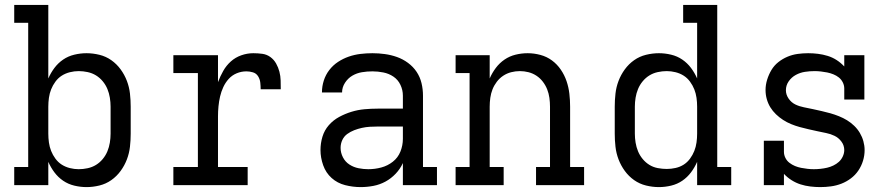

<svg xmlns="http://www.w3.org/2000/svg" viewBox="-20 -755 3640 783"><path d="M333 8Q308 8 283 2Q258 -4 237.5 -18Q217 -32 202 -52Q187 -72 177 -95V0H38V-74H95V-662H38V-735H177V-435Q187 -458 202 -478Q217 -498 237.5 -512Q258 -526 283 -532Q308 -538 333 -538Q359 -538 385.5 -531.5Q412 -525 434 -509.5Q456 -494 472 -472Q488 -450 497.5 -425Q507 -400 510 -373.5Q513 -347 513 -320V-210Q513 -183 510 -156.5Q507 -130 497.5 -105Q488 -80 472 -58Q456 -36 434 -20.5Q412 -5 385.5 1.5Q359 8 333 8ZM301 -65Q319 -65 337.5 -69Q356 -73 371.5 -82.5Q387 -92 399 -106.5Q411 -121 418 -138Q425 -155 428 -173.5Q431 -192 431 -210V-320Q431 -338 428 -356.5Q425 -375 418 -392Q411 -409 399 -423.5Q387 -438 371.5 -447.5Q356 -457 337.5 -461Q319 -465 301 -465Q283 -465 265 -460.5Q247 -456 232 -446.5Q217 -437 206 -422Q195 -407 188.5 -390.5Q182 -374 179.5 -356Q177 -338 177 -320V-210Q177 -192 179.5 -174Q182 -156 188.5 -139.5Q195 -123 206 -108Q217 -93 232 -83.5Q247 -74 265 -69.5Q283 -65 301 -65Z M687 0V-74H787V-457H687V-530H869V-420Q878 -444 890.5 -466Q903 -488 921.5 -504.5Q940 -521 964 -529.5Q988 -538 1013 -538Q1032 -538 1050 -535.5Q1068 -533 1082.5 -522.5Q1097 -512 1106 -496Q1115 -480 1119.5 -462.5Q1124 -445 1124.5 -427Q1125 -409 1125 -391H1043Q1043 -404 1041.5 -418Q1040 -432 1032.5 -444Q1025 -456 1011.5 -460Q998 -464 985 -464Q964 -464 945 -456Q926 -448 912.5 -433Q899 -418 890.5 -399.5Q882 -381 877.5 -361.5Q873 -342 871 -321.5Q869 -301 869 -281V-74H990V0Z M1451 8Q1419 8 1387.5 0Q1356 -8 1332.5 -29Q1309 -50 1298 -81Q1287 -112 1287 -143Q1287 -171 1295 -197.5Q1303 -224 1321 -244.5Q1339 -265 1363 -278Q1387 -291 1413 -299Q1439 -307 1466 -309.5Q1493 -312 1521 -312H1623V-365Q1623 -388 1613 -409Q1603 -430 1584.5 -442.5Q1566 -455 1543.5 -459.5Q1521 -464 1499 -464Q1477 -464 1456 -460.5Q1435 -457 1417 -446.5Q1399 -436 1387 -417.5Q1375 -399 1375 -378Q1375 -378 1375 -378Q1375 -378 1375 -378H1293Q1293 -378 1293 -378.5Q1293 -379 1293 -379Q1293 -403 1300.5 -426.5Q1308 -450 1323 -469.5Q1338 -489 1358.5 -502.5Q1379 -516 1402 -524Q1425 -532 1449.5 -535Q1474 -538 1499 -538Q1524 -538 1549.5 -534.5Q1575 -531 1599 -522.5Q1623 -514 1644 -498.5Q1665 -483 1679 -462Q1693 -441 1699 -416Q1705 -391 1705 -365V-74H1762V0H1623V-90Q1612 -66 1593.5 -46.5Q1575 -27 1552 -14.5Q1529 -2 1503 3Q1477 8 1451 8ZM1482 -65Q1509 -65 1535 -72Q1561 -79 1582 -95.5Q1603 -112 1613 -137Q1623 -162 1623 -189V-239H1521Q1504 -239 1488 -238Q1472 -237 1456 -233.5Q1440 -230 1424.5 -224Q1409 -218 1396 -208.5Q1383 -199 1376 -184Q1369 -169 1369 -152Q1369 -132 1378.5 -113.5Q1388 -95 1405 -84Q1422 -73 1442 -69Q1462 -65 1482 -65Z M1838 0V-74H1895V-457H1838V-530H1977V-435Q1987 -458 2002 -478Q2017 -498 2037.5 -512Q2058 -526 2082.5 -532Q2107 -538 2132 -538Q2158 -538 2184 -531Q2210 -524 2231 -508.5Q2252 -493 2267 -471Q2282 -449 2290.5 -424Q2299 -399 2302 -372.5Q2305 -346 2305 -320V-74H2362V0H2166V-74H2223V-320Q2223 -338 2220.5 -356Q2218 -374 2211.5 -390.5Q2205 -407 2194 -421.5Q2183 -436 2168 -446Q2153 -456 2135.5 -460.5Q2118 -465 2100 -465Q2082 -465 2064.5 -460.5Q2047 -456 2032 -446Q2017 -436 2006 -421.5Q1995 -407 1988.5 -390.5Q1982 -374 1979.5 -356Q1977 -338 1977 -320V-74H2034V0Z M2667 8Q2641 8 2614.5 1.5Q2588 -5 2566 -20.5Q2544 -36 2528 -58Q2512 -80 2502.5 -105Q2493 -130 2490 -156.5Q2487 -183 2487 -210V-320Q2487 -347 2490 -373.5Q2493 -400 2502.5 -425Q2512 -450 2528 -472Q2544 -494 2566 -509.5Q2588 -525 2614.5 -531.5Q2641 -538 2667 -538Q2692 -538 2717 -532Q2742 -526 2762.5 -512Q2783 -498 2798 -478Q2813 -458 2823 -435V-662H2766V-735H2905V-74H2962V0H2823V-95Q2813 -72 2798 -52Q2783 -32 2762.5 -18Q2742 -4 2717 2Q2692 8 2667 8ZM2699 -66Q2717 -66 2735 -70Q2753 -74 2768 -83.5Q2783 -93 2794 -108Q2805 -123 2811.5 -139.5Q2818 -156 2820.5 -174Q2823 -192 2823 -210V-320Q2823 -338 2820.5 -356Q2818 -374 2811.5 -390.5Q2805 -407 2794 -422Q2783 -437 2768 -446.5Q2753 -456 2735 -460.5Q2717 -465 2699 -465Q2681 -465 2662.5 -461Q2644 -457 2628.5 -447.5Q2613 -438 2601 -423.5Q2589 -409 2582 -392Q2575 -375 2572 -356.5Q2569 -338 2569 -320V-210Q2569 -192 2572 -173.5Q2575 -155 2582 -138Q2589 -121 2601 -106.5Q2613 -92 2628.5 -82.5Q2644 -73 2662.5 -69.5Q2681 -66 2699 -66Z M3325 8Q3305 8 3284.5 5.5Q3264 3 3245 -3Q3226 -9 3208.5 -20Q3191 -31 3177 -46V0H3095V-181H3177V-136Q3177 -123 3183 -111Q3189 -99 3199.5 -91Q3210 -83 3222 -78Q3234 -73 3247 -70.5Q3260 -68 3273 -66.5Q3286 -65 3299 -65Q3312 -65 3326 -66.5Q3340 -68 3353 -71Q3366 -74 3378.5 -80Q3391 -86 3401 -95Q3411 -104 3417 -117Q3423 -130 3423 -143Q3423 -162 3411.5 -177.5Q3400 -193 3383.5 -201Q3367 -209 3349 -212.5Q3331 -216 3313 -220Q3295 -224 3277 -228Q3259 -232 3241 -237Q3223 -242 3206 -249Q3189 -256 3173.5 -266Q3158 -276 3144.5 -289Q3131 -302 3121.5 -317.5Q3112 -333 3107 -351Q3102 -369 3102 -388Q3102 -409 3108.5 -430Q3115 -451 3126 -469.5Q3137 -488 3154 -501.5Q3171 -515 3191 -523.5Q3211 -532 3232.5 -535Q3254 -538 3276 -538Q3296 -538 3316 -535.5Q3336 -533 3355.5 -527Q3375 -521 3392 -510Q3409 -499 3423 -484V-530H3505V-349H3423V-394Q3423 -407 3417 -419Q3411 -431 3401 -439Q3391 -447 3378.5 -452Q3366 -457 3353.5 -459.5Q3341 -462 3328 -463.5Q3315 -465 3302 -465Q3282 -465 3262.5 -462Q3243 -459 3225.5 -449.5Q3208 -440 3196.5 -423.5Q3185 -407 3185 -387Q3185 -369 3196 -353Q3207 -337 3223.5 -329Q3240 -321 3258.5 -317.5Q3277 -314 3295 -310Q3313 -306 3331 -302Q3349 -298 3366.5 -293Q3384 -288 3401.5 -281Q3419 -274 3434.5 -264.5Q3450 -255 3463.5 -242Q3477 -229 3486.5 -213Q3496 -197 3501 -179Q3506 -161 3506 -143Q3506 -121 3499.5 -99.5Q3493 -78 3480.5 -59.5Q3468 -41 3450 -27.5Q3432 -14 3411.5 -6Q3391 2 3369 5Q3347 8 3325 8Z"/></svg>

Font: Iosevka Curly Slab Extended
Style: Regular
Weight: 400
Width: 7
Monospace: yes
Designer: Belleve Invis
Foundry: Belleve Invis
Version: Version 11.1.0; ttfautohint (v1.8.3)